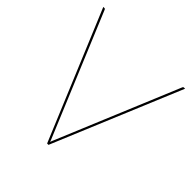

<svg xmlns="http://www.w3.org/2000/svg" viewBox="-186 -843 986 986"><g transform="rotate(45 307.0 -350.0)"><path d="M10 -700H19Q23.5 -700 25 -695L299 -37Q301.5 -31.5 303.5 -26.2Q305.5 -21 307 -16.5Q308.5 -21 310.5 -26.2Q312.5 -31.5 315 -37L589 -695Q590.5 -700 596 -700H604L312 0H302Z"/></g></svg>

Font: Lato TR Hairline
Style: Regular
Weight: 250
Designer: Lukasz Dziedzic
Foundry: Lukasz Dziedzic
Version: Version 1.104 2013